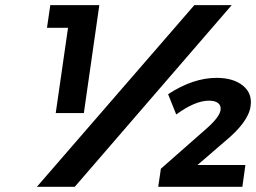

<svg xmlns="http://www.w3.org/2000/svg" viewBox="-20 -720 987 740"><path d="M122.1 0 729 -700.2H873L268.1 0ZM161.1 -612.8 173.8 -700.2H362.8L303.2 -284.2H194.8L242.2 -612.8ZM589.8 0 600.1 -69.8 777.8 -226.1Q826.2 -269 830.1 -295.9Q832.5 -313 820.8 -322.5Q809.1 -332 785.2 -332Q731.9 -332 659.2 -278.8L627.9 -356.9Q724.1 -419.9 814.9 -419.9Q879.4 -419.9 916.3 -389.9Q953.1 -359.9 945.8 -311Q938 -249.5 844.2 -172.9L741.2 -84H925.8L914.1 0Z"/></svg>

Font: Trueno SemiBold
Style: Italic
Weight: 600
Designer: Julieta Ulanovsky
Foundry: Julieta Ulanovsky
Version: Version 3.001b | FøM Fix